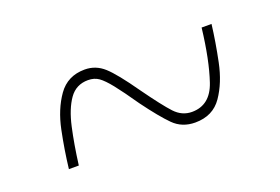

<svg xmlns="http://www.w3.org/2000/svg" viewBox="-40 -530 505 346"><g transform="rotate(-20 212.5 -356.5)"><path d="M47 -277Q51 -312 58.5 -348.5Q66 -385 84 -410.5Q102 -436 135 -436Q156 -436 172 -421.5Q188 -407 216 -367Q244 -328 258 -313Q272 -298 291 -298Q326 -298 339 -336.5Q352 -375 359 -435H378Q374 -402 366.5 -365.5Q359 -329 341.5 -303.5Q324 -278 290 -278Q265 -278 248.5 -294.5Q232 -311 207 -345Q187 -374 175 -389Q163 -404 154.5 -410Q146 -416 134 -416Q111 -416 98 -397.5Q85 -379 78 -347.5Q71 -316 66 -277Z"/></g></svg>

Font: Noto Serif Display ExtraCondensed Thin
Style: Regular
Weight: 100
Width: 2
Designer: Monotype Design Team
Foundry: Monotype Imaging Inc.
Version: Version 2.009